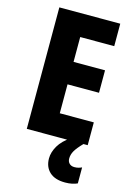

<svg xmlns="http://www.w3.org/2000/svg" viewBox="-140 -783 750 1090"><g transform="rotate(15 235.5 -238.0)"><path d="M426 0H68V-714H426V-582H226V-436H411V-304H226V-134H426ZM344 100Q344 118 355 129Q366 140 385 140Q398 140 409 137Q420 134 428 130V224Q416 230 397.5 234Q379 238 356 238Q296 238 264.5 208.5Q233 179 233 129Q233 93 255 55Q277 17 328 -17L401 0Q369 33 356.5 55Q344 77 344 100Z"/></g></svg>

Font: Noto Sans Thai Cond ExtBd
Style: Regular
Weight: 800
Width: 3
Designer: Monotype Design Team
Foundry: Monotype Imaging Inc.
Version: Version 2.002; ttfautohint (v1.8.4.7-5d5b)